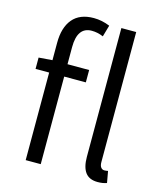

<svg xmlns="http://www.w3.org/2000/svg" viewBox="-111 -807 756 900"><g transform="rotate(15 267.0 -357.0)"><path d="M169 -568V-485H274V-425H169V0H96V-425H30V-480L96 -485V-569Q96 -644 130.5 -685Q165 -726 233 -726Q272 -726 311 -710L295 -654Q267 -666 239 -666Q169 -666 169 -568ZM369 -89V-714H441V-83Q441 -66 447.5 -57.5Q454 -49 464 -49Q472 -49 482 -51L492 5Q473 12 448 12Q407 12 388 -13.5Q369 -39 369 -89Z"/></g></svg>

Font: Assistant-zap
Style: zap
Weight: 400
Designer: Hebrew By Ben Nathan, Latin by Paul Hunt
Version: Version 2.001